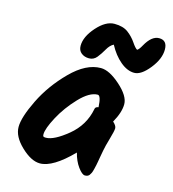

<svg xmlns="http://www.w3.org/2000/svg" viewBox="-109 -840 828 918"><g transform="rotate(15 304.5 -380.5)"><path d="M569 -738Q609 -738 609 -692Q609 -646 569.5 -596.5Q530 -547 495.5 -547Q461 -547 426.5 -576Q392 -605 367 -652Q349 -643 335.5 -619Q322 -595 307 -576.5Q292 -558 269 -558Q246 -558 230.5 -570.5Q215 -583 215 -606Q215 -651 258.5 -700Q302 -749 345 -749Q388 -749 413 -730Q438 -711 454.5 -686.5Q471 -662 481 -657Q490 -662 502 -684Q532 -738 569 -738ZM337 -528Q379 -528 434 -479Q489 -430 489 -389.5Q489 -349 459 -296Q477 -280 477 -267Q477 -254 465 -213Q453 -172 449 -149.5Q445 -127 442.5 -114Q440 -101 439 -93.5Q438 -86 435.5 -75Q433 -64 431.5 -57.5Q430 -51 427.5 -42.5Q425 -34 422 -29.5Q419 -25 416 -20Q409 -12 395 -12Q381 -12 360.5 -40Q340 -68 330 -108Q236 -12 172 -12Q129 -12 79 -59.5Q29 -107 29 -154.5Q29 -202 72 -290Q115 -378 189.5 -453Q264 -528 337 -528ZM168 -138Q208 -138 274.5 -192.5Q341 -247 357 -330Q358 -342 374 -344Q371 -401 355 -401Q315 -401 265.5 -349Q216 -297 184.5 -238Q153 -179 153 -151Q153 -143 155.5 -140.5Q158 -138 168 -138Z"/></g></svg>

Font: Kalam
Style: Bold
Weight: 700
Version: Version 2.001;PS 1.0;hotconv 1.0.79;makeotf.lib2.5.61930; tt